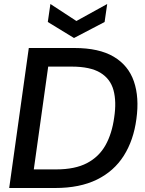

<svg xmlns="http://www.w3.org/2000/svg" viewBox="-20 -940 725 960"><path d="M26 0 124 -700H352Q475 -700 548.5 -656.5Q622 -613 649.5 -533Q677 -453 662 -345Q648 -239 599 -161.5Q550 -84 464.5 -42Q379 0 256 0ZM149 -93H261Q355 -93 415 -124.5Q475 -156 507.5 -214Q540 -272 551 -353Q563 -432 547.5 -489Q532 -546 481.5 -576.5Q431 -607 338 -607H221ZM350 -750 219 -830 232 -920 362 -835 516 -920 503 -830Z"/></svg>

Font: Host Grotesk Medium
Style: Italic
Weight: 500
Italic angle: -8°
Designer: Doğukan Karapınar based on Poppins by Indian Type Foundry, Jonny Pinhorn
Foundry: Element Type
Version: Version 1.001; ttfautohint (v1.8.4.7-5d5b)